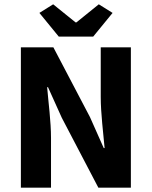

<svg xmlns="http://www.w3.org/2000/svg" viewBox="-20 -872 705 892"><path d="M77 0H217V-231C217 -308 205 -395 199 -467H203L267 -325L437 0H588V-652H448V-422C448 -345 460 -253 466 -184H462L398 -328L228 -652H77ZM253 -702H413L503 -812L439 -852L335 -768H331L227 -852L163 -812Z"/></svg>

Font: Giro Sans Regular
Style: Bold
Weight: 700
Designer: Paul D. Hunt
Foundry: Adobe Systems Incorporated
Version: Version 1.000;PS 1.0;hotconv 1.0.88;makeotf.lib2.5.647800